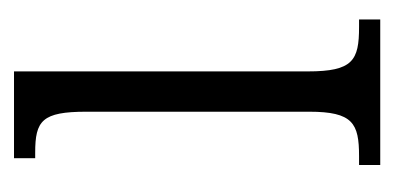

<svg xmlns="http://www.w3.org/2000/svg" viewBox="-168 -408 576 281"><g transform="rotate(-90 120.5 -268.0)"><path d="M19 0H232V-31H221C172 -31 156 -40 156 -106V-536H29V-505H37C84 -505 97 -495 97 -430V-104C97 -40 80 -31 32 -31H19Z"/></g></svg>

Font: Noto Serif Myanmar ExtraCondensed Light
Style: Regular
Weight: 300
Width: 2
Designer: Ben Mitchell and the Monotype Design Team
Foundry: Monotype Imaging Inc.
Version: Version 2.106